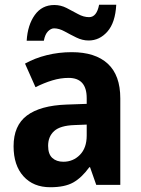

<svg xmlns="http://www.w3.org/2000/svg" viewBox="-20 -776 593 806"><path d="M281 -557Q380 -557 432.5 -508.5Q485 -460 485 -363V0H384L358 -74H355Q323 -30 287.5 -10Q252 10 191 10Q120 10 78.5 -36Q37 -82 37 -162Q37 -249 93 -291Q149 -333 259 -337L344 -340V-364Q344 -449 268 -449Q234 -449 199.5 -438.5Q165 -428 129 -410L85 -509Q126 -532 176.5 -544.5Q227 -557 281 -557ZM293 -251Q233 -249 207.5 -226Q182 -203 182 -164Q182 -129 199.5 -113Q217 -97 246 -97Q287 -97 315.5 -126Q344 -155 344 -207V-253ZM92 -605Q96 -671 126 -713Q156 -755 208 -755Q235 -755 259.5 -742.5Q284 -730 307.5 -717Q331 -704 354 -704Q386 -704 396 -756H468Q464 -681 431 -643.5Q398 -606 352 -606Q326 -606 300.5 -618.5Q275 -631 251.5 -644Q228 -657 207 -657Q194 -657 181.5 -644.5Q169 -632 164 -605Z"/></svg>

Font: Noto Sans Devanagari UI SemiCondensed
Style: Bold
Weight: 700
Width: 4
Designer: Jelle Bosma - Monotype Design Team
Foundry: Monotype Imaging Inc.
Version: Version 2.004; ttfautohint (v1.8.4.7-5d5b)